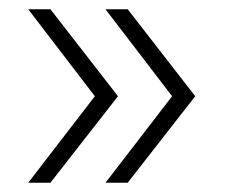

<svg xmlns="http://www.w3.org/2000/svg" viewBox="-20 -469 495 415"><path d="M41 -74 185 -261 41 -449H89L235 -261L89 -74ZM208 -74 352 -261 208 -449H256L402 -261L256 -74Z"/></svg>

Font: Goldbeck Next Light
Style: Regular
Weight: 300
Designer: Julieta Ulanovsky
Foundry: Julieta Ulanovsky
Version: Version 7.200